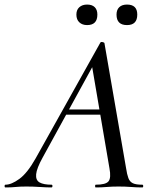

<svg xmlns="http://www.w3.org/2000/svg" viewBox="-58 -822 680 842"><path d="M-34 0Q-38 0 -38 -6Q-38 -12 -34 -12Q-8 -12 27 -37.5Q62 -63 98 -127L382 -635Q384 -639 391.5 -637.5Q399 -636 400 -633L495 -84Q499 -57 505 -41Q511 -25 524.5 -18.5Q538 -12 566 -12Q570 -12 570 -6Q570 0 566 0Q542 0 517 -2Q492 -4 462 -4Q433 -4 410 -2Q387 0 362 0Q359 0 359 -6Q359 -12 362 -12Q406 -12 418 -27Q430 -42 422 -84L344 -541L378 -585L129 -131Q103 -84 100.5 -58Q98 -32 115.5 -22Q133 -12 168 -12Q172 -12 172 -6Q172 0 167 0Q147 0 117 -2Q87 -4 58 -4Q29 -4 10.5 -2Q-8 0 -34 0ZM215 -319 231 -342H418L420 -319ZM324 -712Q303 -712 290 -724Q277 -736 277 -758Q277 -779 290 -790.5Q303 -802 324 -802Q346 -802 357.5 -790.5Q369 -779 369 -758Q369 -712 324 -712ZM499 -712Q453 -712 453 -758Q453 -779 465 -790.5Q477 -802 499 -802Q544 -802 544 -758Q544 -712 499 -712Z"/></svg>

Font: Cormorant Medium
Style: Italic
Weight: 500
Italic angle: -10°
Designer: Christian Thalmann (Catharsis Fonts)
Foundry: Catharsis Fonts
Version: Version 4.000